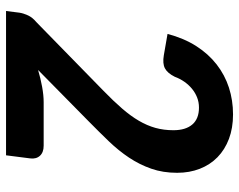

<svg xmlns="http://www.w3.org/2000/svg" viewBox="-96 -676 773 620"><g transform="rotate(90 290.0 -366.5)"><path d="M350 -733Q394 -733 429 -719.8Q464 -706.5 488.2 -682.8Q512.5 -659 525.5 -625.8Q538.5 -592.5 538.5 -552.5Q538.5 -506.5 525.2 -468.8Q512 -431 489.5 -397.2Q467 -363.5 437 -332.2Q407 -301 373.5 -268L206.5 -103.5Q233.5 -111.5 260.8 -116.5Q288 -121.5 310.5 -121.5H451Q472.5 -121.5 483.5 -109.5Q494.5 -97.5 492 -78L482 0H16L21.5 -43.5Q23.5 -56.5 30.2 -71Q37 -85.5 51.5 -97.5L274 -315Q307 -347 331 -374.8Q355 -402.5 370.5 -429Q386 -455.5 393.5 -482.5Q401 -509.5 401 -540.5Q401 -580 382.5 -601.5Q364 -623 328 -623Q310.5 -623 295.2 -617Q280 -611 267.2 -600.5Q254.5 -590 244.5 -575.8Q234.5 -561.5 228.5 -545Q216.5 -521 201 -513Q185.5 -505 159 -509.5L90 -521.5Q104 -574.5 129.2 -614Q154.5 -653.5 188.5 -680Q222.5 -706.5 263.5 -719.8Q304.5 -733 350 -733Z"/></g></svg>

Font: Lato Heavy
Style: Italic
Weight: 800
Italic angle: -7°
Designer: Lukasz Dziedzic
Foundry: tyPoland Lukasz Dziedzic
Version: Version 2.007; 2014-02-27